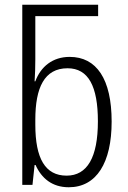

<svg xmlns="http://www.w3.org/2000/svg" viewBox="-20 -780 538 810"><path d="M270 10C387 10 451 -93 451 -267C451 -447 387 -540 274 -540C202 -540 152 -499 129 -437H126C128 -463 129 -500 129 -530V-712H394V-760H74V0H117L126 -84H130C155 -28 200 10 270 10ZM261 -39C171 -39 129 -111 129 -254V-275C129 -410 167 -492 265 -492C353 -492 393 -416 393 -268C393 -116 348 -39 261 -39Z"/></svg>

Font: Noto Sans Display SemiCondensed Light
Style: Regular
Weight: 300
Width: 4
Designer: Monotype Design Team
Foundry: Monotype Imaging Inc.
Version: Version 1.900